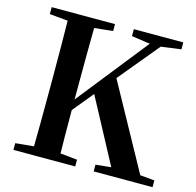

<svg xmlns="http://www.w3.org/2000/svg" viewBox="-107 -853 983 964"><g transform="rotate(15 384.0 -371.0)"><path d="M366 0V-35L278 -44C277 -97 276 -172 276 -269L364 -376L542 -43L462 -35V0H768V-35L693 -42L451 -482L625 -692L729 -706V-742H472V-706L568 -692L276 -324V-395C276 -530 277 -630 278 -696L374 -706V-742H45V-706L140 -697C141 -630 142 -529 142 -395V-346C142 -211 141 -110 140 -44L45 -35V0Z"/></g></svg>

Font: AllPunType Bold
Style: Regular
Weight: 700
Version: 1.0